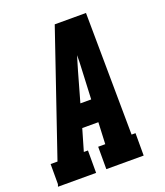

<svg xmlns="http://www.w3.org/2000/svg" viewBox="-151 -827 787 918"><g transform="rotate(-20 242.5 -367.5)"><path d="M-15 0 -11 -12V-114H24L236 -735H395L401 -114H421V0H231V-114H267L272 -224H190L158 -114H179V0ZM277 -338 284 -490Q285 -507 285.5 -524.5Q286 -542 286 -560Q281 -543 275.5 -525.5Q270 -508 265 -490L222 -338Z"/></g></svg>

Font: Iosevka Slab Heavy
Style: Italic
Weight: 900
Italic angle: -9°
Monospace: yes
Designer: Belleve Invis
Foundry: Belleve Invis
Version: Version 11.1.0; ttfautohint (v1.8.3)